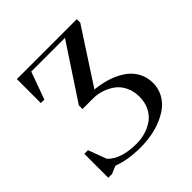

<svg xmlns="http://www.w3.org/2000/svg" viewBox="-187 -849 1003 1003"><g transform="rotate(-45 314.5 -347.0)"><path d="M58.1 0V-176.8H85L123 -75.2Q174.8 -21 289.1 -21Q323.7 -21 355.5 -30.5Q387.2 -40 414.1 -59.1Q440.9 -78.1 457 -110.4Q473.1 -142.6 473.1 -184.1Q473.1 -225.6 457 -258.3Q440.9 -291 414.6 -310.1Q388.2 -329.1 357.7 -339.1Q327.1 -349.1 294.9 -349.1H216.8V-376L415 -676.8H166L110.8 -524.9H85V-702.1H527.8V-676.8L333 -377Q379.4 -373 421.1 -359.9Q462.9 -346.7 497.8 -324Q532.7 -301.3 553.5 -265.4Q574.2 -229.5 574.2 -185.1Q574.2 -146 557.4 -113.3Q540.5 -80.6 512.5 -58.6Q484.4 -36.6 447.3 -21.2Q410.2 -5.9 370.1 1Q330.1 7.8 289.1 7.8Q198.7 7.8 128.9 -18.1L85.9 0Z"/></g></svg>

Font: Dihjauti S
Style: Bold
Weight: 700
Designer: T. Christopher White
Version: Version 3.0.0